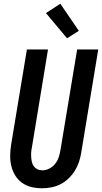

<svg xmlns="http://www.w3.org/2000/svg" viewBox="-20 -1000 546 1028"><path d="M206 8Q176 8 148.5 1.5Q121 -5 98.5 -21Q76 -37 61.5 -60.5Q47 -84 40.5 -111.5Q34 -139 34.5 -168.5Q35 -198 40 -228L124 -735H237L151 -212Q148 -198 147 -184.5Q146 -171 147 -157.5Q148 -144 151 -131.5Q154 -119 161.5 -109Q169 -99 181 -93.5Q193 -88 207 -88Q226 -88 245 -98Q264 -108 276.5 -124.5Q289 -141 295 -160Q301 -179 304 -198L393 -735H506L415 -183Q411 -158 403 -133.5Q395 -109 381 -86.5Q367 -64 347.5 -45Q328 -26 304.5 -14Q281 -2 255.5 3Q230 8 206 8ZM339 -795 226 -930 303 -980 402 -835Z"/></svg>

Font: Iosevka SS18
Style: Bold Italic
Weight: 700
Italic angle: -9°
Monospace: yes
Designer: Belleve Invis
Foundry: Belleve Invis
Version: Version 25.1.1; ttfautohint (v1.8.4)